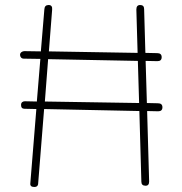

<svg xmlns="http://www.w3.org/2000/svg" viewBox="-20 -741 728 766"><path d="M628 -313Q628 -297 611 -297L567 -298L575 -17Q575 0 561 0Q544 0 544 -16L536 -298L156 -306L132 -6Q130 5 117 5Q99 5 101 -10L125 -306L78 -307Q64 -307 64 -322Q64 -330 68.5 -333.5Q73 -337 79 -337L127 -336L141 -506L75 -507Q68 -507 64 -511.5Q60 -516 60 -522Q60 -529 65.5 -533Q71 -537 77 -537L143 -536L157 -704Q158 -721 174 -721Q190 -721 188 -702L175 -536L529 -530L524 -703Q524 -721 539 -721Q555 -721 555 -705L560 -530L607 -529Q625 -529 625 -513Q625 -497 608 -497L561 -498L566 -330L610 -329Q628 -329 628 -313ZM535 -330 530 -498 172 -505 159 -336Z"/></svg>

Font: Mali ExtraLight
Style: Regular
Weight: 275
Version: Version 1.000; ttfautohint (v1.6)